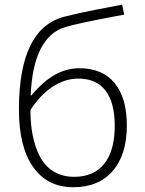

<svg xmlns="http://www.w3.org/2000/svg" viewBox="-20 -783 614 813"><path d="M60.1 -318.8Q60.1 -664.6 254.9 -712.9Q323.2 -730 386 -741.9Q448.7 -753.9 497.1 -763.2L505.9 -721.2L447.3 -710Q302.2 -682.6 255.9 -668Q189.9 -648.9 152.6 -576.7Q115.2 -504.4 109.9 -378.9H112.8Q165 -440.9 214.4 -467.5Q263.7 -494.1 315.9 -494.1Q413.6 -494.1 465.3 -431.2Q517.1 -368.2 517.1 -252Q517.1 -128.4 457.5 -59.3Q397.9 9.8 290 9.8Q180.7 9.8 120.4 -75.7Q60.1 -161.1 60.1 -318.8ZM293.9 -34.2Q377.4 -34.2 421.6 -89.8Q465.8 -145.5 465.8 -250Q465.8 -349.1 426.5 -399.7Q387.2 -450.2 311 -450.2Q254.4 -450.2 201.4 -414.8Q148.4 -379.4 108.9 -316.9Q108.9 -229.5 130.6 -163.6Q152.3 -97.7 193.8 -65.9Q235.4 -34.2 293.9 -34.2Z"/></svg>

Font: Zoram GWebM Light
Style: Regular
Weight: 300
Foundry: Ascender Corporation
Version: Version 1.000